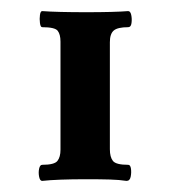

<svg xmlns="http://www.w3.org/2000/svg" viewBox="-20 -607 308 346"><path d="M56 -281Q52 -281 50.5 -288.5Q49 -296 50.5 -303Q52 -310 56 -310Q78 -310 83.5 -317Q89 -324 89 -337V-532Q89 -545 84 -551.5Q79 -558 56 -558Q53 -558 52 -565.5Q51 -573 52 -580Q53 -587 56 -587Q69 -586 89.5 -585.5Q110 -585 136 -585Q160 -585 179.5 -585.5Q199 -586 211 -587Q215 -587 216.5 -580Q218 -573 217 -565.5Q216 -558 211 -558Q192 -558 185 -552Q178 -546 178 -531V-338Q178 -324 183.5 -317Q189 -310 211 -310Q215 -310 216 -303Q217 -296 215.5 -288.5Q214 -281 208 -281Q195 -283 178 -283.5Q161 -284 136 -284Q83 -284 56 -281Z"/></svg>

Font: Junicode
Style: Bold
Weight: 700
Designer: Peter S. Baker
Version: Version 2.100; ttfautohint (v1.8.4)